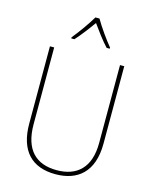

<svg xmlns="http://www.w3.org/2000/svg" viewBox="-138 -1039 905 1138"><g transform="rotate(15 314.5 -469.5)"><path d="M328 -949H303C279 -907 228 -836 197 -799V-792H216C249 -828 288 -880 315 -918C343 -879 380 -828 414 -792H433V-799C405 -832 352 -906 328 -949ZM543 -239V-714H517V-236C517 -81 436 -15 315 -15C187 -15 113 -87 113 -243V-714H87V-240C87 -73 169 10 314 10C447 10 543 -62 543 -239Z"/></g></svg>

Font: Noto Sans Sinhala UI SemiCondensed Thin
Style: Regular
Weight: 100
Width: 4
Designer: Jelle Bosma - Monotype Design Team
Foundry: Monotype Imaging Inc.
Version: Version 2.006